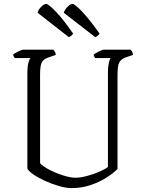

<svg xmlns="http://www.w3.org/2000/svg" viewBox="-20 -962 740 982"><path d="M346 0Q317 0 280 -11Q243 -22 208 -38Q173 -54 149 -71Q125 -88 120 -100V-591Q120 -620 125 -640Q130 -660 136 -665H56Q54 -667 51 -672Q48 -677 47 -683Q54 -689 73 -698.5Q92 -708 100 -708H253Q256 -705 260.5 -698Q265 -691 265 -681L227 -668Q205 -661 195 -645Q185 -629 185 -581V-127Q201 -110 234 -93Q267 -76 304 -64.5Q341 -53 366 -53Q391 -53 425 -62Q459 -71 488.5 -84Q518 -97 532 -108V-591Q532 -620 536.5 -640Q541 -660 546 -665H467Q465 -668 462.5 -672Q460 -676 459 -683Q466 -689 485 -698.5Q504 -708 512 -708H648Q651 -705 655.5 -698Q660 -691 660 -681L622 -668Q600 -660 590.5 -643.5Q581 -627 581 -577V-98Q561 -77 526 -54.5Q491 -32 445 -16Q399 0 346 0ZM332 -772 172 -897Q177 -914 191.5 -928Q206 -942 216 -942Q228 -942 267.5 -900.5Q307 -859 354 -790Q352 -786 346 -780.5Q340 -775 332 -772ZM467 -772 306 -897Q312 -914 326 -928Q340 -942 351 -942Q363 -942 402 -900.5Q441 -859 489 -790Q487 -786 481 -780.5Q475 -775 467 -772Z"/></svg>

Font: Texturina 72pt ExtraLight
Style: Regular
Weight: 200
Designer: Guillermo Torres Carreño
Foundry: Omnibus-Type
Version: Version 1.002; ttfautohint (v1.8.3)